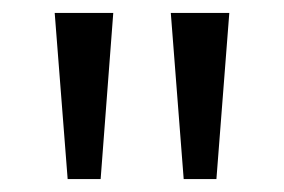

<svg xmlns="http://www.w3.org/2000/svg" viewBox="-20 -734 441 298"><path d="M155.8 -713.9 136.2 -456.1H85L64.9 -713.9ZM335.9 -713.9 315.9 -456.1H265.1L245.1 -713.9Z"/></svg>

Font: Open Sans ACDW
Style: acdw
Weight: 400
Foundry: Ascender Corporation
Version: Version 1.10